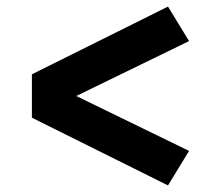

<svg xmlns="http://www.w3.org/2000/svg" viewBox="-20 -632 640 584"><path d="M491 -68 77 -274V-406L491 -612L555 -507L212 -340L555 -173Z"/></svg>

Font: Iosevka Curly Heavy Extended
Style: Regular
Weight: 900
Width: 7
Monospace: yes
Designer: Belleve Invis
Foundry: Belleve Invis
Version: Version 11.1.0; ttfautohint (v1.8.3)